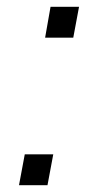

<svg xmlns="http://www.w3.org/2000/svg" viewBox="-20 -546 292 566"><path d="M113 -435 129 -526H213L196 -435ZM36 0 53 -91H137L120 0Z"/></svg>

Font: Archivo Expanded ExtraLight
Style: Italic
Weight: 250
Width: 7
Italic angle: -10°
Designer: Hector Gatti
Foundry: Omnibus-Type
Version: Version 2.001